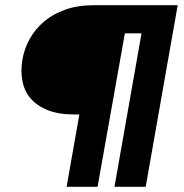

<svg xmlns="http://www.w3.org/2000/svg" viewBox="-20 -718 706 738"><path d="M663 -698 540 0H420L524 -590H460L355 0H236L285 -278H267Q204 -278 162.5 -295Q121 -312 97 -340.5Q73 -369 66 -407.5Q59 -446 66 -488Q73 -530 94 -568Q115 -606 149 -635Q183 -664 231 -681Q279 -698 341 -698Z"/></svg>

Font: SVN-Poppins SemiBold
Style: Italic
Weight: 600
Italic angle: -10°
Designer: Ninad Kale (Devanagari), Jonny Pinhorn (Latin)
Foundry: Indian Type Foundry
Version: Version 3.002 2017; ttfautohint (v1.8.3)